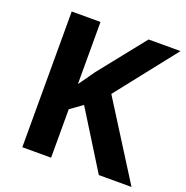

<svg xmlns="http://www.w3.org/2000/svg" viewBox="-128 -832 919 949"><g transform="rotate(20 332.0 -357.0)"><path d="M664.1 0H492.2L305.2 -300.8L241.2 -254.9V0H89.8V-713.9H241.2V-387.2Q246.6 -394.5 256.3 -408.2Q266.1 -421.9 271.5 -429.2Q276.4 -436.5 286.1 -450.4Q295.9 -464.4 300.8 -471.2L494.1 -713.9H662.1L413.1 -397.9Z"/></g></svg>

Font: Droid Sans Thai
Style: Bold
Weight: 700
Designer: Steve Matteson
Foundry: Ascender Corporation
Version: Version 1.00